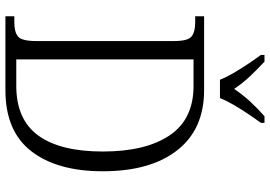

<svg xmlns="http://www.w3.org/2000/svg" viewBox="-160 -810 971 690"><g transform="rotate(90 325.0 -465.5)"><path d="M39 0V-32H62Q96 -32 112 -45.5Q128 -59 128 -111V-606Q128 -656 111.5 -669Q95 -682 61 -682H39V-714H304Q445 -714 520.5 -617.5Q596 -521 596 -350Q596 -186 524 -93Q452 0 305 0ZM289 -39Q410 -39 467.5 -118Q525 -197 525 -350Q525 -504 467 -590Q409 -676 290 -676H194V-39ZM267 -771Q258 -794 242.5 -820.5Q227 -847 209.5 -873Q192 -899 178 -918V-931H202Q231 -904 255 -878.5Q279 -853 300 -822Q321 -853 344.5 -878.5Q368 -904 398 -931H422V-918Q408 -899 390.5 -873Q373 -847 357.5 -820.5Q342 -794 333 -771Z"/></g></svg>

Font: Noto Serif Lao SemiCondensed Light
Style: Regular
Weight: 300
Width: 4
Designer: Monotype Design Team
Foundry: Monotype Imaging Inc.
Version: Version 2.003; ttfautohint (v1.8.4.7-5d5b)